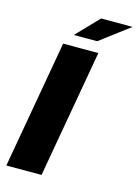

<svg xmlns="http://www.w3.org/2000/svg" viewBox="-143 -1061 809 1137"><g transform="rotate(15 261.5 -493.0)"><path d="M199.7 -850.1H342.8L523.4 -986.3H330.6ZM13.7 0H229.5L367.7 -784.2H151.9Z"/></g></svg>

Font: Decalotype Black Italic
Style: Regular
Weight: 900
Italic angle: -10°
Designer: Alfredo Marco Pradil
Foundry: Alfredo Marco Pradil
Version: Version 1.0